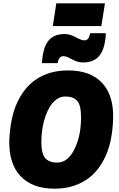

<svg xmlns="http://www.w3.org/2000/svg" viewBox="-20 -1130 716 1156"><path d="M308 6Q174 6 103 -70Q32 -146 36 -288Q39 -351 50 -406.5Q61 -462 81.5 -508Q102 -554 131.5 -591Q161 -628 199.5 -653.5Q238 -679 285.5 -692.5Q333 -706 390 -706Q525 -706 595.5 -630Q666 -554 661 -412Q659 -350 648 -294Q637 -238 616.5 -192Q596 -146 566.5 -109Q537 -72 498 -46.5Q459 -21 412 -7.5Q365 6 308 6ZM323 -151Q348 -151 368 -162Q388 -173 404 -193Q420 -213 432 -239.5Q444 -266 452.5 -296.5Q461 -327 464.5 -359.5Q468 -392 468 -424Q468 -498 444 -523.5Q420 -549 375 -549Q350 -549 330.5 -538Q311 -527 294.5 -507Q278 -487 266 -460.5Q254 -434 245.5 -403.5Q237 -373 233 -340.5Q229 -308 229 -276Q229 -202 253.5 -176.5Q278 -151 323 -151ZM232 -750Q233 -762 234.5 -774Q236 -786 238 -800Q249 -864 280.5 -894.5Q312 -925 370 -925Q388 -925 404.5 -919.5Q421 -914 435.5 -906Q450 -898 463.5 -892.5Q477 -887 490 -887Q497 -887 502.5 -890.5Q508 -894 511.5 -899Q515 -904 517 -909Q519 -915 520 -919.5Q521 -924 523 -930H617Q617 -918 616 -907Q615 -896 613 -885Q603 -818 570.5 -786Q538 -754 480 -754Q460 -754 444 -759.5Q428 -765 413.5 -773Q399 -781 386 -786.5Q373 -792 360 -792Q350 -792 343 -785.5Q336 -779 333 -773Q331 -767 330 -762.5Q329 -758 327 -750ZM298 -973 319 -1110H612L590 -973Z"/></svg>

Font: Georama ExtraCondensed Thin ExtraBold
Style: Italic
Weight: 800
Italic angle: -9°
Version: Version 1.001